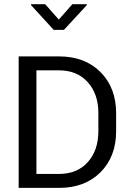

<svg xmlns="http://www.w3.org/2000/svg" viewBox="-20 -914 630 934"><path d="M267.1 -571.8H157.2V-67.9H267.1Q355.5 -67.9 407 -125.2Q458.5 -182.6 458.5 -275.9V-364.3Q458.5 -457 406.7 -514.4Q355 -571.8 267.1 -571.8ZM267.1 0H70.8V-639.6H267.1Q393.1 -639.6 469 -563.2Q544.9 -486.8 544.9 -363.3V-275.9Q544.9 -152.3 469 -76.2Q393.1 0 267.1 0ZM402.3 -893.6V-889.2L291 -768.6H241.2L130.9 -889.2V-893.6H199.7L266.1 -818.8L332 -893.6Z"/></svg>

Font: Yantramanav
Style: Regular
Weight: 400
Version: Version 1.000;PS 1.0;hotconv 1.0.72;makeotf.lib2.5.5900; ttf